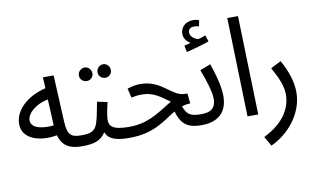

<svg xmlns="http://www.w3.org/2000/svg" viewBox="-91 -918 2201 1339"><g transform="rotate(-10 1009.5 -248.5)"><path d="M428 5C463 5 477 -13 477 -35C477 -57 465 -71 437 -71C363 -71 340 -92 335 -186L319 -516H243L247 -438C119 -408 23 -323 23 -223C23 -112 155 -79 269 -101C291 -20 347 5 428 5ZM99 -236C99 -280 153 -339 250 -358L259 -173C198 -165 99 -173 99 -236Z M672 -437C698 -437 719 -458 719 -484C719 -510 698 -533 672 -533C645 -533 624 -510 624 -484C624 -458 645 -437 672 -437ZM541 -437C567 -437 588 -458 588 -484C588 -510 567 -533 541 -533C514 -533 492 -510 492 -484C492 -458 514 -437 541 -437ZM427 5C512 5 559 -7 598 -64C615 -20 656 5 765 5C801 5 815 -13 815 -35C815 -57 803 -71 775 -71C648 -71 636 -107 636 -147C636 -179 649 -232 657 -268L585 -283C551 -106 552 -71 437 -71Z M765 5C944 5 1023 -74 1106 -122C1134 -18 1191 5 1276 5C1312 5 1326 -13 1326 -35C1326 -57 1314 -71 1286 -71C1212 -71 1186 -86 1163 -148C1182 -154 1201 -158 1223 -158L1216 -230H1200C1104 -230 1056 -352 903 -352C873 -352 841 -346 811 -335L827 -269C853 -275 870 -278 903 -278C981 -278 1027 -240 1092 -194C978 -123 905 -71 774 -71Z M1263 -515C1312 -527 1381 -547 1424 -562L1409 -607C1395 -601 1377 -596 1358 -590C1336 -594 1301 -614 1301 -647C1301 -668 1316 -682 1343 -682C1355 -682 1366 -679 1377 -677L1385 -719C1371 -725 1355 -727 1343 -727C1295 -727 1253 -697 1253 -645C1253 -613 1274 -588 1299 -574C1285 -570 1272 -567 1253 -562ZM1276 5C1390 5 1460 -52 1460 -170C1460 -239 1432 -337 1408 -403L1333 -374C1362 -298 1390 -213 1390 -163C1390 -90 1348 -71 1286 -71Z M1601 0H1677L1657 -700H1581Z M1730 230C1853 174 1966 46 1966 -108C1966 -171 1946 -249 1895 -339L1822 -302C1871 -213 1891 -159 1891 -104C1891 -12 1839 90 1691 162Z"/></g></svg>

Font: Noto Sans Arabic UI Cn
Style: Regular
Weight: 400
Width: 3
Designer: Monotype Design Team, Nadine Chahine and Nizar Qandah
Foundry: Monotype Imaging Inc.
Version: Version 2.010